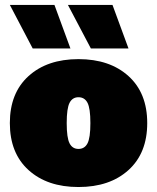

<svg xmlns="http://www.w3.org/2000/svg" viewBox="-20 -750 638 780"><path d="M266.1 -553.2H112.8L20 -730H201.2ZM502 -553.2H349.1L255.9 -730H437ZM95.9 -440.9Q171.9 -509.8 298.8 -509.8Q425.8 -509.8 502 -440.9Q578.1 -372.1 578.1 -250Q578.1 -127.9 502 -59.1Q425.8 9.8 298.8 9.8Q171.9 9.8 95.9 -59.1Q20 -127.9 20 -250Q20 -372.1 95.9 -440.9ZM298.8 -355Q274.4 -355 262.7 -332.5Q251 -310.1 251 -250Q251 -189.9 262.7 -167.5Q274.4 -145 298.8 -145Q323.7 -145 335.4 -167.5Q347.2 -189.9 347.2 -250Q347.2 -310.1 335.4 -332.5Q323.7 -355 298.8 -355Z"/></svg>

Font: Work Sans Black
Style: Regular
Weight: 900
Designer: Wei Huang
Foundry: Wei Huang
Version: Version 2.012